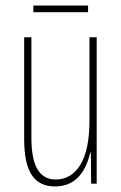

<svg xmlns="http://www.w3.org/2000/svg" viewBox="-20 -661 437 691"><path d="M328 0H308L307 -112H305Q276 10 178 10Q121 10 94 -31.5Q67 -73 67 -159V-527H93V-167Q93 -88 115 -51.5Q137 -15 180 -15Q237 -15 269.5 -68.5Q302 -122 302 -228V-527H328ZM297 -617H100V-641H297Z"/></svg>

Font: Noto Sans Display Thin Cond
Style: Regular
Weight: 250
Width: 3
Designer: Monotype Design team
Foundry: Monotype Imaging Inc.
Version: Version 1.000